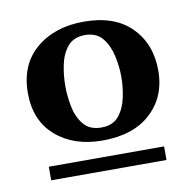

<svg xmlns="http://www.w3.org/2000/svg" viewBox="-54 -736 487 490"><g transform="rotate(-10 190.0 -491.0)"><path d="M358.9 -526.9Q358.9 -460.4 314 -418.2Q269 -376 188 -376Q113.8 -376 67.4 -416.5Q21 -457 21 -527.8Q21 -601.6 69.1 -642.3Q117.2 -683.1 192.9 -683.1Q272.9 -683.1 315.9 -639.6Q358.9 -596.2 358.9 -526.9ZM339.8 -298.8H41V-334H339.8ZM263.2 -527.8Q263.2 -553.7 257.1 -581.8Q251 -609.9 235.4 -629.4Q219.7 -648.9 189.9 -648.9Q160.6 -648.9 145 -630.1Q129.4 -611.3 123.8 -583.7Q118.2 -556.2 118.2 -529.8Q118.2 -504.4 123.5 -476.3Q128.9 -448.2 144.8 -428.7Q160.6 -409.2 190.9 -409.2Q220.7 -409.2 236.1 -428Q251.5 -446.8 257.3 -474.1Q263.2 -501.5 263.2 -527.8Z"/></g></svg>

Font: Charis
Style: Bold
Weight: 700
Designer: Walt Agee, Miriam Martin, Annie Olsen, Victor Gaultney, Lorna Priest, Alan Ward, Bob Hallissy, Martin Hosken, Sharon Cor
Foundry: SIL Global
Version: Version 7.000